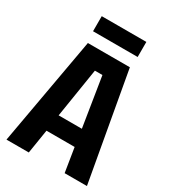

<svg xmlns="http://www.w3.org/2000/svg" viewBox="-208 -975 962 1081"><g transform="rotate(30 272.5 -435.0)"><path d="M11 0 136 -700H409L534 0H389L364 -156H181L156 0ZM197 -265H348L297 -585H248ZM128 -772V-870H418V-772Z"/></g></svg>

Font: Tektur SemiCondensed SemiBold
Style: Regular
Weight: 600
Width: 4
Designer: Adam Jagosz
Foundry: Adam Jagosz
Version: Version 1.005;gftools[0.9.30]